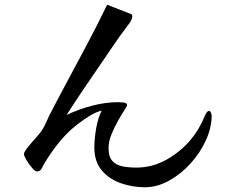

<svg xmlns="http://www.w3.org/2000/svg" viewBox="-20 -753 1040 810"><path d="M873 -266Q873 -215 849 -162Q825 -109 784.5 -64Q744 -19 693.5 9Q643 37 591 37Q539 37 490 20Q441 3 409.5 -34Q378 -71 378 -131Q378 -166 385.5 -210.5Q393 -255 409 -286Q388 -282 360.5 -265.5Q333 -249 307.5 -229Q282 -209 266 -193Q237 -164 209.5 -127Q182 -90 162 -54Q160 -50 158 -46Q156 -42 154 -39Q147 -30 136 -30Q128 -30 115 -45Q102 -60 91.5 -78Q81 -96 81 -103Q81 -110 91 -123.5Q101 -137 115 -153Q129 -169 141.5 -183.5Q154 -198 158 -205Q167 -219 174 -235Q181 -251 188 -266Q203 -295 218 -323.5Q233 -352 248 -380Q295 -468 342 -556Q389 -644 432 -733L517 -700Q525 -696 531.5 -694.5Q538 -693 538 -682Q538 -676 534.5 -670Q531 -664 529 -659Q525 -654 521.5 -649Q518 -644 514 -639Q486 -602 459.5 -563Q433 -524 407 -486Q370 -432 333 -377.5Q296 -323 261 -268Q311 -292 368 -307Q425 -322 480 -322Q487 -322 501.5 -320.5Q516 -319 516 -309Q516 -305 504 -287Q492 -269 477 -242Q462 -215 450 -185.5Q438 -156 438 -129Q438 -91 454.5 -73.5Q471 -56 497.5 -51Q524 -46 555 -46Q623 -46 682.5 -79.5Q742 -113 785 -164Q804 -187 818.5 -212Q833 -237 844 -264Q846 -267 847 -270Q848 -273 850 -276Q852 -279 855 -282Q858 -285 862 -285Q867 -285 870 -277Q873 -269 873 -266Z"/></svg>

Font: Kaisei Opti Medium
Style: Regular
Weight: 500
Designer: Font-Kai, 金井和夫
Foundry: KAZUO KANAI
Version: Version 5.003